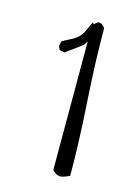

<svg xmlns="http://www.w3.org/2000/svg" viewBox="-73 -815 335 483"><g transform="rotate(15 94.5 -573.5)"><path d="M60.5 -677.7Q58.6 -678.7 53.7 -679.2Q48.8 -679.7 46.9 -682.6Q43.9 -687.5 43.9 -690.4Q43.9 -692.4 44.9 -696.3Q45.9 -700.2 45.9 -702.1Q50.8 -706.1 64.9 -712.9Q79.1 -719.7 86.9 -727.5Q92.8 -733.4 96.2 -739.7Q99.6 -746.1 103.5 -754.9Q107.4 -763.7 110.4 -769.5L114.3 -765.6Q121.1 -773.4 126 -773.4Q133.8 -773.4 141.6 -762.7Q141.6 -676.8 148.4 -571.8Q155.3 -466.8 155.3 -381.8Q153.3 -380.9 145 -377.4Q136.7 -374 130.9 -374Q121.1 -374 110.4 -384.8V-719.7L104.5 -710.9Q100.6 -706.1 60.5 -677.7Z"/></g></svg>

Font: Shelly2023
Style: Regular
Weight: 400
Version: Version 0.2